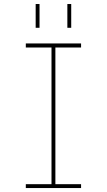

<svg xmlns="http://www.w3.org/2000/svg" viewBox="-20 -950 540 970"><path d="M389.6 0H110.4V-19.5H240.2V-710H110.4V-730.5H389.6V-710H259.8V-19.5H389.6ZM320.3 -809.6V-929.7H339.8V-809.6ZM160.2 -809.6V-929.7H179.7V-809.6Z"/></svg>

Font: Mgen+ 1mn thin
Style: Regular
Weight: 100
Designer: [Source Han Sans]
Ryoko NISHIZUKA  (kana & ideographs); Paul D. Hunt (Latin, Greek & Cyrillic); Wenlong ZHANG  (bopomofo
Version: Version 1.059.20150602